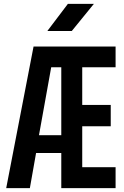

<svg xmlns="http://www.w3.org/2000/svg" viewBox="-20 -970 640 990"><path d="M12 0 153 -730H576V-623H404V-429H551V-319H404V-108H576V0H296V-181H166L134 0ZM181 -273H296V-623H244ZM224 -810 330 -950H464L350 -810Z"/></svg>

Font: JetBrains Mono NL
Style: Bold
Weight: 700
Monospace: yes
Designer: Philipp Nurullin, Konstantin Bulenkov
Foundry: JetBrains
Version: Version 2.305; ttfautohint (v1.8.4.7-5d5b)